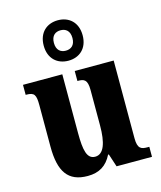

<svg xmlns="http://www.w3.org/2000/svg" viewBox="-121 -902 841 1000"><g transform="rotate(-15 299.5 -402.0)"><path d="M286 -596C345 -596 391 -634 391 -705C391 -776 345 -814 286 -814C227 -814 181 -776 181 -705C181 -634 227 -596 286 -596ZM286 -650C259 -650 236 -665 236 -705C236 -745 259 -760 286 -760C313 -760 336 -745 336 -705C336 -665 313 -650 286 -650ZM228 10C290 10 331 -16 358 -70H362L385 0H576V-54H566C534 -54 513 -59 513 -117V-536H303V-482H306C338 -482 357 -476 357 -419V-228C357 -136 338 -77 291 -77C247 -77 236 -125 236 -219V-536H24V-482H27C71 -482 79 -468 79 -411V-188C79 -53 122 10 228 10Z"/></g></svg>

Font: Noto Serif Sinhala Condensed ExtraBold
Style: Regular
Weight: 800
Width: 3
Designer: Jelle Bosma - Monotype Design Team
Foundry: Monotype Imaging Inc.
Version: Version 2.007